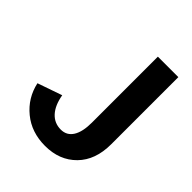

<svg xmlns="http://www.w3.org/2000/svg" viewBox="-198 -824 955 955"><g transform="rotate(45 280.0 -346.5)"><path d="M358.9 -237.8V-702.1H502.9V-230Q502.9 -118.7 439.9 -54.9Q377 8.8 275.9 8.8Q180.2 8.8 113.8 -45.7Q47.4 -100.1 28.8 -185.1L158.2 -230Q168.9 -168.9 198.7 -136.5Q228.5 -104 273.9 -104Q315.4 -104 337.2 -138.7Q358.9 -173.3 358.9 -237.8Z"/></g></svg>

Font: LT Superior
Style: Bold
Weight: 400
Designer: Daniel Lyons
Foundry: LyonsType
Version: Version 1.000